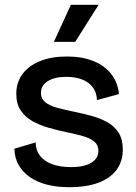

<svg xmlns="http://www.w3.org/2000/svg" viewBox="-20 -769 570 802"><path d="M270 13Q217 13 175 2Q133 -9 103.5 -30Q74 -51 57.5 -80.5Q41 -110 40 -148L129 -174Q129 -142 146.5 -119Q164 -96 197 -83.5Q230 -71 277 -71Q331 -71 361 -89Q391 -107 391 -139Q391 -163 374.5 -177Q358 -191 328 -200Q298 -209 257 -217Q219 -225 182.5 -235.5Q146 -246 115.5 -263Q85 -280 66.5 -307.5Q48 -335 48 -377Q48 -424 73.5 -459Q99 -494 146.5 -513.5Q194 -533 260 -533Q323 -533 370 -514Q417 -495 444.5 -460Q472 -425 477 -376L385 -351Q384 -383 367.5 -404.5Q351 -426 323 -437Q295 -448 257 -448Q208 -448 179.5 -430Q151 -412 151 -381Q151 -357 168.5 -342.5Q186 -328 216.5 -319.5Q247 -311 286 -303Q325 -295 362 -285Q399 -275 428.5 -258.5Q458 -242 475.5 -214.5Q493 -187 493 -145Q493 -94 466 -58.5Q439 -23 389 -5Q339 13 270 13ZM294 -594H205L276 -749H392Z"/></svg>

Font: Bricolage Grotesque 24pt Medium
Style: Regular
Weight: 500
Designer: Mathieu Triay
Foundry: Atelier Triay
Version: Version 1.001;gftools[0.9.33.dev8+g029e19f]